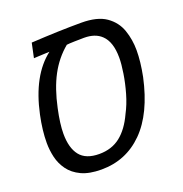

<svg xmlns="http://www.w3.org/2000/svg" viewBox="-119 -746 821 861"><g transform="rotate(-20 291.5 -315.0)"><path d="M221.7 9.8Q163.6 9.8 126.2 -7.8Q88.9 -25.4 67.9 -54.2Q46.9 -83 38.8 -117.4Q30.8 -151.9 30.8 -186Q30.8 -245.1 45.9 -316.4Q83 -490.2 182.1 -566.4Q179.7 -566.4 163.1 -565.7Q146.5 -564.9 129.4 -564.2Q112.3 -563.5 106.9 -563L121.6 -632.3Q189.5 -636.2 249 -638.2Q308.6 -640.1 360.4 -640.1Q437 -640.1 478.5 -611.1Q520 -582 535.9 -536.1Q551.8 -490.2 551.8 -439.5Q551.8 -385.3 538.1 -316.4Q502.9 -153.8 420.9 -72Q338.9 9.8 221.7 9.8ZM236.3 -59.1Q295.9 -59.1 337.2 -91.8Q378.4 -124.5 407.2 -187.5Q427.2 -225.1 440.4 -271Q453.6 -316.9 460.4 -360.6Q467.3 -404.3 467.3 -434.6Q467.3 -510.7 431.2 -544.4Q401.9 -572.3 349.1 -572.3Q330.6 -572.3 303.5 -571.5Q276.4 -570.8 266.1 -569.3Q214.4 -526.4 181.6 -465.1Q148.9 -403.8 130.4 -316.4Q115.2 -246.1 115.2 -199.2Q115.2 -131.3 143.8 -95.2Q172.4 -59.1 236.3 -59.1Z"/></g></svg>

Font: Open Sans
Style: Italic
Weight: 400
Italic angle: -12°
Designer: Monotype Design Team
Foundry: Monotype Imaging Inc.
Version: Version 3.000; ttfautohint (v1.8.4)